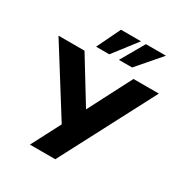

<svg xmlns="http://www.w3.org/2000/svg" viewBox="-241 -1093 1176 1246"><g transform="rotate(30 347.0 -470.5)"><path d="M164 0 277 -217 -29 -705H166L365 -380L533 -705H723L354 0ZM218 -765 303 -941H453L317 -765ZM389 -765 490 -941H640L488 -765Z"/></g></svg>

Font: Mulish Black
Style: Regular
Weight: 900
Designer: Vernon Adams
Foundry: Vernon Adams
Version: Version 3.603; ttfautohint (v1.8.3)